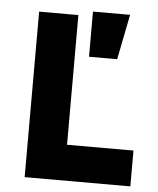

<svg xmlns="http://www.w3.org/2000/svg" viewBox="-52 -765 665 809"><g transform="rotate(5 280.5 -360.0)"><path d="M82.5 0V-700H248.5V-151.5H529.5V0ZM308.5 -529V-720H465.5L427.5 -529Z"/></g></svg>

Font: Geologica
Style: Bold
Weight: 700
Designer: Sindre Bremnes, Frode Helland
Foundry: Monokrom Skriftforlag AS
Version: Version 1.010; ttfautohint (v1.8.4.7-5d5b);gftools[0.9.28]